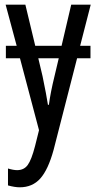

<svg xmlns="http://www.w3.org/2000/svg" viewBox="-20 -557 410 817"><path d="M321 -362H365V-309H308L208 81Q185 165 151.5 202.5Q118 240 64 240Q43 240 14 232V160Q37 167 53 167Q82 167 98 145Q114 123 129 65L146 -3L65 -309H5V-362H51L4 -537H88L130 -362H242L283 -537H366ZM230 -309H143L161 -233Q178 -151 184 -111H188Q195 -164 212 -233Z"/></svg>

Font: Noto Sans UI Cond
Style: Regular
Weight: 400
Width: 3
Designer: Monotype Design Team
Foundry: Monotype Imaging Inc.
Version: Version 1.001